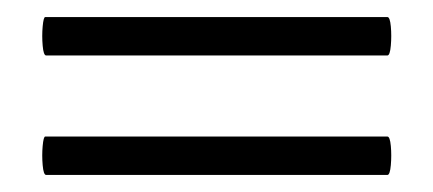

<svg xmlns="http://www.w3.org/2000/svg" viewBox="-20 -302 508 225"><path d="M34 -97Q31 -97 30 -108.5Q29 -120 30 -131Q31 -142 33 -142H434Q437 -142 438 -131Q439 -120 438 -108.5Q437 -97 434 -97ZM34 -237Q31 -237 30 -248.5Q29 -260 30 -271Q31 -282 33 -282H434Q437 -282 438 -271Q439 -260 438 -248.5Q437 -237 434 -237Z"/></svg>

Font: Cormorant Infant Light SemiBold
Style: Regular
Weight: 600
Version: Version 4.001